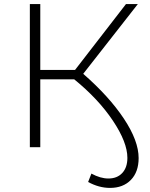

<svg xmlns="http://www.w3.org/2000/svg" viewBox="-20 -720 732 939"><path d="M586 -139.5C538 -211.8 471.7 -285 387 -359L654 -700H596L347 -378H177V-700H126V0H177V-332H343C421.7 -268 484.7 -200.7 532 -130C579.3 -59.3 603 1.3 603 52C603 83.3 594.7 108 578 126C561.3 144 538.7 153 510 153C484 153 456.3 145 427 129L411 170C446.3 189.3 482 199 518 199C560.7 199 594.7 186 620 160C645.3 134 658 98.3 658 53C658 -3 634 -67.2 586 -139.5Z"/></svg>

Font: Montserrat Custom ExtraLight
Style: Regular
Weight: 300
Designer: Julieta Ulanovsky
Foundry: Julieta Ulanovsky
Version: Version 7.200